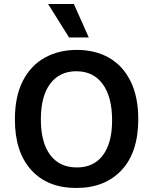

<svg xmlns="http://www.w3.org/2000/svg" viewBox="-20 -921 761 954"><path d="M359 13Q216 13 135 -76.5Q54 -166 54 -327Q54 -443 94 -520Q134 -597 203.5 -635Q273 -673 362 -673Q454 -673 522.5 -633.5Q591 -594 629 -517Q667 -440 667 -329Q667 -164 584 -75.5Q501 13 359 13ZM362 -89Q446 -89 491.5 -150Q537 -211 537 -323Q537 -439 490.5 -503Q444 -567 359 -567Q276 -567 229.5 -505Q183 -443 183 -328Q183 -213 229.5 -151Q276 -89 362 -89ZM323 -735 219 -901H347L421 -735Z"/></svg>

Font: Bricolage Grotesque 12pt SemiBold
Style: Regular
Weight: 600
Designer: Mathieu Triay
Foundry: Atelier Triay
Version: Version 1.001; ttfautohint (v1.8.4.7-5d5b);gftools[0.9.33.de